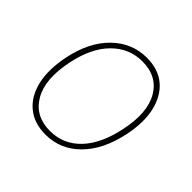

<svg xmlns="http://www.w3.org/2000/svg" viewBox="-141 -681 834 834"><g transform="rotate(45 276.0 -264.0)"><path d="M239 10Q170 10 124.5 -27Q79 -64 63 -131.5Q47 -199 66 -291Q90 -407 157 -472.5Q224 -538 315 -538Q385 -538 429.5 -501Q474 -464 490 -397.5Q506 -331 487 -240Q462 -122 396 -56Q330 10 239 10ZM242 -15Q324 -15 381 -75Q438 -135 461 -247Q487 -371 445.5 -442Q404 -513 312 -513Q232 -513 173.5 -454.5Q115 -396 92 -285Q66 -158 108.5 -86.5Q151 -15 242 -15Z"/></g></svg>

Font: Noto Sans Thin
Style: Italic
Weight: 100
Italic angle: -12°
Designer: Monotype Design Team
Foundry: Monotype Imaging Inc.
Version: Version 2.013; ttfautohint (v1.8.4.7-5d5b)